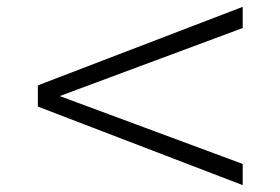

<svg xmlns="http://www.w3.org/2000/svg" viewBox="-20 -581 821 562"><path d="M90.8 -269V-331.1L690.4 -561V-499L154.8 -299.8L690.4 -101.1V-39.1Z"/></svg>

Font: BabelStone Ogham Fixed
Style: Regular
Weight: 400
Monospace: yes
Designer: Andrew West
Foundry: BabelStone
Version: Version 2.02 March 14, 2022